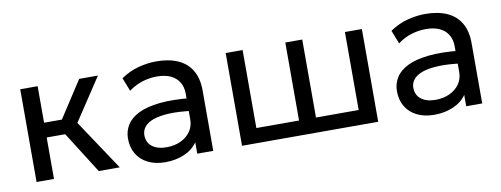

<svg xmlns="http://www.w3.org/2000/svg" viewBox="-50 -747 2605 999"><g transform="rotate(-10 1253.0 -247.5)"><path d="M408 0 242.5 -261.5 391 -490H490L342 -266L519 0ZM79.5 0V-490H171.5V-297H318V-219H171.5V0Z M758 15Q706 15 667.5 -4Q629 -23 608 -57.8Q587 -92.5 587 -140Q587 -179 607 -211.2Q627 -243.5 670 -264.8Q713 -286 781.5 -293.2Q850 -300.5 947 -290.5L949.5 -223Q874.5 -233 822 -230.8Q769.5 -228.5 737 -216.8Q704.5 -205 689.2 -185.8Q674 -166.5 674 -142.5Q674 -104 701.8 -82.2Q729.5 -60.5 778 -60.5Q819.5 -60.5 852.2 -75.8Q885 -91 904.2 -118.2Q923.5 -145.5 923.5 -181.5V-318.5Q923.5 -353 908.2 -378.5Q893 -404 863.5 -418Q834 -432 791 -432Q752.5 -432 714.5 -420.5Q676.5 -409 641.5 -383L613.5 -454Q659 -485 707.5 -497.5Q756 -510 800.5 -510Q868 -510 915.5 -488.8Q963 -467.5 988 -425Q1013 -382.5 1013 -319V0H928.5V-60Q903 -23.5 858 -4.2Q813 15 758 15Z M1165 0V-490H1254.5V-78H1480V-490H1569.5V-78H1795V-490H1884.5V0Z M2179 15Q2127 15 2088.5 -4Q2050 -23 2029 -57.8Q2008 -92.5 2008 -140Q2008 -179 2028 -211.2Q2048 -243.5 2091 -264.8Q2134 -286 2202.5 -293.2Q2271 -300.5 2368 -290.5L2370.5 -223Q2295.5 -233 2243 -230.8Q2190.5 -228.5 2158 -216.8Q2125.5 -205 2110.2 -185.8Q2095 -166.5 2095 -142.5Q2095 -104 2122.8 -82.2Q2150.5 -60.5 2199 -60.5Q2240.5 -60.5 2273.2 -75.8Q2306 -91 2325.2 -118.2Q2344.5 -145.5 2344.5 -181.5V-318.5Q2344.5 -353 2329.2 -378.5Q2314 -404 2284.5 -418Q2255 -432 2212 -432Q2173.5 -432 2135.5 -420.5Q2097.5 -409 2062.5 -383L2034.5 -454Q2080 -485 2128.5 -497.5Q2177 -510 2221.5 -510Q2289 -510 2336.5 -488.8Q2384 -467.5 2409 -425Q2434 -382.5 2434 -319V0H2349.5V-60Q2324 -23.5 2279 -4.2Q2234 15 2179 15Z"/></g></svg>

Font: Geologica Roman Light
Style: Regular
Weight: 300
Designer: Sindre Bremnes, Frode Helland
Foundry: Monokrom Skriftforlag AS
Version: Version 1.010;gftools[0.9.28]